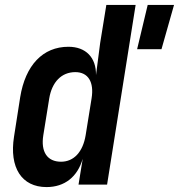

<svg xmlns="http://www.w3.org/2000/svg" viewBox="-20 -750 727 780"><path d="M169 10C243 10 295 -32 316 -105L299 0H415L531 -730H412L387 -576L370 -445C371 -516 329 -560 258 -560C154 -560 83 -485 62 -355L37 -195C17 -69 68 10 169 10ZM537 -550H636L687 -730H580ZM228 -93C172 -93 145 -133 156 -201L180 -350C191 -417 230 -457 286 -457C338 -457 363 -417 352 -350L328 -201C317 -133 280 -93 228 -93Z"/></svg>

Font: JetBrains Mono
Style: Bold Italic
Weight: 558
Italic angle: -9°
Monospace: yes
Designer: Philipp Nurullin, Konstantin Bulenkov
Foundry: JetBrains
Version: Version 2.305